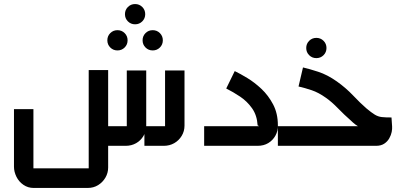

<svg xmlns="http://www.w3.org/2000/svg" viewBox="-20 -720 2004 948"><path d="M560 -471Q539 -471 524.5 -485.5Q510 -500 510 -521Q510 -542 524.5 -556.5Q539 -571 560 -571Q581 -571 595.5 -556.5Q610 -542 610 -521Q610 -500 595.5 -485.5Q581 -471 560 -471ZM734 -471Q713 -471 698.5 -485.5Q684 -500 684 -521Q684 -542 698.5 -556.5Q713 -571 734 -571Q755 -571 769.5 -556.5Q784 -542 784 -521Q784 -500 769.5 -485.5Q755 -471 734 -471ZM647 -600Q626 -600 611.5 -614.5Q597 -629 597 -650Q597 -671 611.5 -685.5Q626 -700 647 -700Q668 -700 682.5 -685.5Q697 -671 697 -650Q697 -629 682.5 -614.5Q668 -600 647 -600Z M146 208Q118 208 95.5 192.5Q73 177 61 152.5Q49 128 49 103V-181H145V123Q142 119 139.5 116.5Q137 114 133 111H430Q426 114 423.5 116.5Q421 119 418 123V-374H514V107Q514 134 500.5 157Q487 180 464.5 194Q442 208 413 208ZM509 0V-97H618Q614 -93 611.5 -90.5Q609 -88 606 -85V-372H702V-100Q702 -72 688.5 -49Q675 -26 652 -13Q629 0 601 0ZM693 0V-97H807Q804 -93 801 -90.5Q798 -88 795 -85V-372H891V-100Q891 -72 877 -49Q863 -26 840 -13Q817 0 789 0Z M988 0V-97H1258Q1259 -97 1257 -98.5Q1255 -100 1252 -101Q1249 -151 1224.5 -185.5Q1200 -220 1165.5 -243Q1131 -266 1097 -283L1139 -369Q1166 -356 1201.5 -334.5Q1237 -313 1271 -281Q1305 -249 1328.5 -204.5Q1352 -160 1352 -101Q1353 -74 1340 -50.5Q1327 -27 1304.5 -13.5Q1282 0 1252 0Z M1542 -433Q1521 -433 1506.5 -447.5Q1492 -462 1492 -483Q1492 -504 1506.5 -518.5Q1521 -533 1542 -533Q1563 -533 1577.5 -518.5Q1592 -504 1592 -483Q1592 -462 1577.5 -447.5Q1563 -433 1542 -433Z M1352 0V-97H1763Q1763 -95 1762.5 -93Q1762 -91 1762 -90Q1748 -95 1735 -105Q1722 -115 1711 -126Q1680 -153 1648.5 -185.5Q1617 -218 1588 -238Q1553 -263 1519 -274.5Q1485 -286 1454 -293L1476 -387Q1507 -380 1551.5 -365.5Q1596 -351 1643 -318Q1688 -286 1723.5 -248.5Q1759 -211 1789 -185Q1814 -164 1830.5 -154Q1847 -144 1865 -142Q1883 -140 1913 -140L1916 -96Q1917 -84 1914 -68.5Q1911 -53 1902 -37Q1893 -21 1877 -10.5Q1861 0 1837 0Z"/></svg>

Font: Mada Medium
Style: Regular
Weight: 500
Designer: Khaled Hosny
Version: Version 1.5